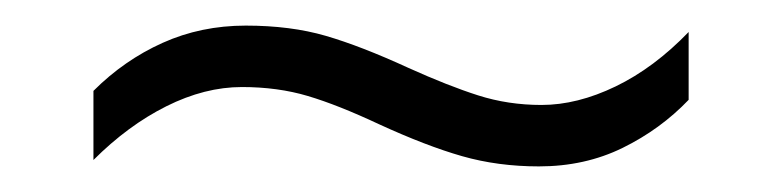

<svg xmlns="http://www.w3.org/2000/svg" viewBox="-20 -428 611 150"><path d="M276 -331Q244 -346 220.5 -353Q197 -360 169 -360Q140 -360 110 -345Q80 -330 53 -303V-357Q77 -381 107 -394.5Q137 -408 172 -408Q207 -408 234.5 -400Q262 -392 299 -375Q330 -361 353.5 -353.5Q377 -346 403 -346Q431 -346 461 -360.5Q491 -375 518 -403V-350Q496 -327 466.5 -312.5Q437 -298 401 -298Q369 -298 341 -306Q313 -314 276 -331Z"/></svg>

Font: Noto Sans Cham Light
Style: Regular
Weight: 300
Version: Version 2.002